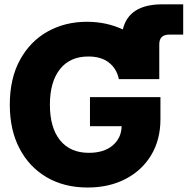

<svg xmlns="http://www.w3.org/2000/svg" viewBox="-20 -838 850 870"><path d="M377 11.7Q271 11.7 191.7 -34.7Q112.3 -81.1 68.4 -165.3Q24.4 -249.5 24.4 -363.3Q24.4 -482.4 70.6 -566.7Q116.7 -650.9 195.8 -695.1Q274.9 -739.3 373.5 -739.3Q462.4 -739.3 536.6 -704.6Q563.5 -818.4 715.8 -818.4H810.1V-681.2H747.1Q701.7 -681.2 701.7 -637.2V-479.5H518.6Q508.8 -526.9 473.6 -554.4Q438.5 -582 380.4 -582Q296.9 -582 251.5 -524.4Q206.1 -466.8 206.1 -363.3Q206.1 -259.8 252 -202.6Q297.9 -145.5 382.8 -145.5Q450.7 -145.5 490.2 -178.7Q529.8 -211.9 531.2 -266.1H387.7V-397.9H707V-297.9Q707 -205.1 665.3 -135.5Q623.5 -65.9 549.1 -27.1Q474.6 11.7 377 11.7Z"/></svg>

Font: Inter Display Extra Bold
Style: Regular
Weight: 800
Designer: Rasmus Andersson
Foundry: rsms
Version: Version 4.000;git-4fc901f